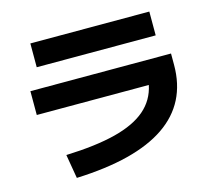

<svg xmlns="http://www.w3.org/2000/svg" viewBox="-106 -851 1150 1020"><g transform="rotate(-15 469.0 -341.0)"><path d="M692.4 -341.8H76.2V-472.7H849.6V-410.2Q849.6 -200.2 685.5 -88.4Q521.5 23.4 195.3 36.1L172.9 -95.7Q336.9 -101.6 445.8 -129.4Q554.7 -157.2 615.2 -209.5Q675.8 -261.7 692.4 -341.8ZM141.6 -717.8H795.9V-586.9H141.6Z"/></g></svg>

Font: Pretendard ExtraBold
Style: Regular
Weight: 800
Designer: Base glyphs from Inter by Rasmus Andersson; Hangeul glyphs from Noto Sans CJK(Source Han Sans) by Jang Soo-young and Kan
Foundry: Kil Hyung-jin
Version: Version 1.309